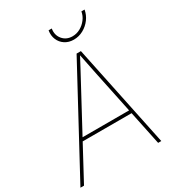

<svg xmlns="http://www.w3.org/2000/svg" viewBox="-247 -1061 1072 1183"><g transform="rotate(-30 288.5 -469.0)"><path d="M-28.3 0 364.3 -727.5H395L546.9 0H524.4L406.7 -563.5Q398.9 -602.5 390.9 -641.6Q382.8 -680.7 375 -719.7H383.8Q362.8 -680.7 342.3 -641.6Q321.8 -602.5 300.3 -563.5L-2.9 0ZM119.1 -240.2 123 -262.7H482.9L479 -240.2ZM393.6 -810.1Q357.9 -810.1 331.5 -827.4Q305.2 -844.7 293 -873.8Q280.8 -902.8 286.6 -938H309.1Q301.8 -893.6 327.6 -862.8Q353.5 -832 397 -832Q426.3 -832 452.4 -846.4Q478.5 -860.8 496.8 -884.8Q515.1 -908.7 520 -938H542.5Q536.6 -902.8 514.9 -873.8Q493.2 -844.7 461.4 -827.4Q429.7 -810.1 393.6 -810.1Z"/></g></svg>

Font: Inter 28pt Thin
Style: Italic
Weight: 250
Italic angle: -9.3988°
Designer: Rasmus Andersson
Foundry: rsms
Version: Version 4.001;git-66647c0bb